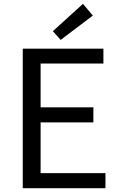

<svg xmlns="http://www.w3.org/2000/svg" viewBox="-20 -989 628 1009"><path d="M99.6 0V-733.4H523.4V-655.3H193.4V-424.8H470.7V-345.7H193.4V-79.1H534.2V0ZM298.8 -779.3 257.8 -825.2 416 -968.8 467.8 -907.2Z"/></svg>

Font: Gen Shin Gothic Regular
Style: Regular
Weight: 400
Designer: [Source Han Sans]
Ryoko NISHIZUKA  (kana & ideographs); Paul D. Hunt (Latin, Greek & Cyrillic); Wenlong ZHANG  (bopomofo
Version: Version 1.002.20150607